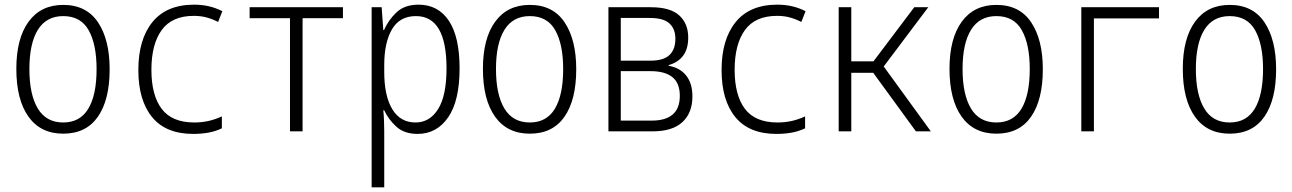

<svg xmlns="http://www.w3.org/2000/svg" viewBox="-20 -563 5540 823"><path d="M251 10Q154 10 102 -63Q50 -136 50 -268Q50 -398 102.5 -470Q155 -542 251 -542Q350 -542 400 -467.5Q450 -393 450 -266Q450 -135 399.5 -62.5Q349 10 251 10ZM251 -38Q323 -38 358.5 -97Q394 -156 394 -267Q394 -373 360 -433.5Q326 -494 251 -494Q179 -494 142.5 -435.5Q106 -377 106 -267Q106 -158 142 -98Q178 -38 251 -38Z M808 11Q691 11 632 -61Q573 -133 573 -263Q573 -394 633.5 -468.5Q694 -543 812 -543Q879 -543 933 -515L915 -469Q889 -482 864.5 -488.5Q840 -495 811 -495Q717 -495 673 -434Q629 -373 629 -264Q629 -155 673 -96.5Q717 -38 813 -38Q843 -38 871.5 -44Q900 -50 931 -64V-13Q904 0 873.5 5.5Q843 11 808 11Z M1223 0V-485H1050V-532H1450V-485H1277V0Z M1573 240V-532H1616L1623 -434H1626Q1644 -476 1679 -509.5Q1714 -543 1774 -543Q1858 -543 1904 -474Q1950 -405 1950 -270Q1950 -131 1901 -60Q1852 11 1770 11Q1713 11 1679 -20Q1645 -51 1627 -90H1623Q1625 -72 1626 -47.5Q1627 -23 1627 0V240ZM1761 -38Q1822 -38 1858 -95.5Q1894 -153 1894 -270Q1894 -494 1763 -494Q1693 -494 1660 -437Q1627 -380 1627 -284V-255Q1627 -152 1661.5 -95Q1696 -38 1761 -38Z M2251 10Q2154 10 2102 -63Q2050 -136 2050 -268Q2050 -398 2102.5 -470Q2155 -542 2251 -542Q2350 -542 2400 -467.5Q2450 -393 2450 -266Q2450 -135 2399.5 -62.5Q2349 10 2251 10ZM2251 -38Q2323 -38 2358.5 -97Q2394 -156 2394 -267Q2394 -373 2360 -433.5Q2326 -494 2251 -494Q2179 -494 2142.5 -435.5Q2106 -377 2106 -267Q2106 -158 2142 -98Q2178 -38 2251 -38Z M2588 0V-532H2770Q2853 -532 2891.5 -497Q2930 -462 2930 -402Q2930 -353 2908 -324Q2886 -295 2846 -284V-281Q2894 -273 2921 -239.5Q2948 -206 2948 -150Q2948 -79 2905 -39.5Q2862 0 2778 0ZM2641 -303H2769Q2824 -303 2849.5 -327Q2875 -351 2875 -397Q2875 -439 2849.5 -462.5Q2824 -486 2766 -486H2641ZM2641 -46H2773Q2894 -46 2894 -152Q2894 -207 2862 -232.5Q2830 -258 2769 -258H2641Z M3308 11Q3191 11 3132 -61Q3073 -133 3073 -263Q3073 -394 3133.5 -468.5Q3194 -543 3312 -543Q3379 -543 3433 -515L3415 -469Q3389 -482 3364.5 -488.5Q3340 -495 3311 -495Q3217 -495 3173 -434Q3129 -373 3129 -264Q3129 -155 3173 -96.5Q3217 -38 3313 -38Q3343 -38 3371.5 -44Q3400 -50 3431 -64V-13Q3404 0 3373.5 5.5Q3343 11 3308 11Z M3575 0V-532H3629V-300H3724L3899 -532H3959L3768 -278L3970 0H3906L3723 -251H3629V0Z M4251 10Q4154 10 4102 -63Q4050 -136 4050 -268Q4050 -398 4102.5 -470Q4155 -542 4251 -542Q4350 -542 4400 -467.5Q4450 -393 4450 -266Q4450 -135 4399.5 -62.5Q4349 10 4251 10ZM4251 -38Q4323 -38 4358.5 -97Q4394 -156 4394 -267Q4394 -373 4360 -433.5Q4326 -494 4251 -494Q4179 -494 4142.5 -435.5Q4106 -377 4106 -267Q4106 -158 4142 -98Q4178 -38 4251 -38Z M4615 0V-532H4948V-484H4669V0Z M5251 10Q5154 10 5102 -63Q5050 -136 5050 -268Q5050 -398 5102.5 -470Q5155 -542 5251 -542Q5350 -542 5400 -467.5Q5450 -393 5450 -266Q5450 -135 5399.5 -62.5Q5349 10 5251 10ZM5251 -38Q5323 -38 5358.5 -97Q5394 -156 5394 -267Q5394 -373 5360 -433.5Q5326 -494 5251 -494Q5179 -494 5142.5 -435.5Q5106 -377 5106 -267Q5106 -158 5142 -98Q5178 -38 5251 -38Z"/></svg>

Font: Noto Sans Mono ExtraCondensed Light
Style: Regular
Weight: 300
Width: 2
Designer: Monotype Design Team
Foundry: Monotype Imaging Inc.
Version: Version 2.014; ttfautohint (v1.8.4.7-5d5b)